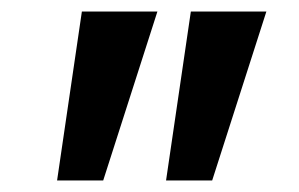

<svg xmlns="http://www.w3.org/2000/svg" viewBox="-20 -710 519 333"><path d="M122 -690 79 -397H159L253 -690ZM311 -690 268 -397H348L442 -690Z"/></svg>

Font: SpinnyJost
Style: Regular
Weight: 600
Version: Version 3.710